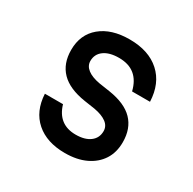

<svg xmlns="http://www.w3.org/2000/svg" viewBox="-142 -763 934 927"><g transform="rotate(30 325.0 -300.0)"><path d="M204 -184Q218 -136 249.5 -111.5Q281 -87 330 -87Q381 -87 410 -109Q439 -131 439 -169Q439 -197 415 -215Q391 -233 347 -241L287 -250Q196 -264 151.5 -309.5Q107 -355 107 -431Q107 -517 166.5 -566.5Q226 -616 327 -616Q434 -616 496 -560Q558 -504 562 -404H462Q449 -458 415.5 -485.5Q382 -513 327 -513Q274 -513 244 -491Q214 -469 214 -431Q214 -404 238 -385.5Q262 -367 307 -359L367 -350Q458 -336 502 -290.5Q546 -245 546 -169Q546 -112 519.5 -71Q493 -30 444.5 -7Q396 16 329 16Q228 16 168 -36.5Q108 -89 103 -184Z"/></g></svg>

Font: Martian Mono SemiCondensed
Style: Regular
Weight: 400
Width: 4
Designer: Roman Shamin
Foundry: Evil Martians
Version: Version 1.000